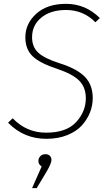

<svg xmlns="http://www.w3.org/2000/svg" viewBox="-20 -713 574 1000"><path d="M324 -693Q426 -693 500 -619L477 -597Q414 -661 324 -661Q244 -661 195.5 -621.5Q147 -582 147 -519Q147 -468 180 -438Q213 -408 292 -383Q381 -355 422 -313Q463 -271 463 -202Q463 -164 449 -128Q435 -92 407 -60.5Q379 -29 331 -9.5Q283 10 221 10Q104 10 22 -74L46 -97Q118 -22 220 -22Q326 -22 376.5 -77Q427 -132 427 -201Q427 -258 393 -292.5Q359 -327 279 -354Q187 -384 149.5 -420.5Q112 -457 112 -519Q112 -590 169 -641.5Q226 -693 324 -693ZM217 90Q231 90 239.5 98.5Q248 107 248 120Q248 138 222 182L171 267H147L197 154Q180 143 180 126Q180 111 190 100.5Q200 90 217 90Z"/></svg>

Font: Fira Sans UltraLight
Style: Italic
Weight: 200
Italic angle: -8°
Designer: Carrois Corporate & Edenspiekermann AG
Foundry: Carrois Corporate GbR & Edenspiekermann AG
Version: Version 4.203;PS 004.203;hotconv 1.0.88;makeotf.lib2.5.64775